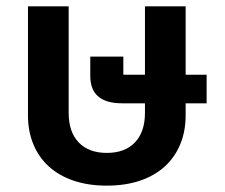

<svg xmlns="http://www.w3.org/2000/svg" viewBox="-20 -572 707 604"><path d="M316 12Q258 12 212 -3.5Q166 -19 134 -48Q102 -77 85 -118Q68 -159 68 -209V-552H196V-217Q196 -157 227.5 -124Q259 -91 316 -91Q373 -91 404.5 -124Q436 -157 436 -217V-247H364Q264 -247 264 -333V-394H368V-337H436V-552H564V-337H630V-247H564V-209Q564 -159 547 -118Q530 -77 498 -48Q466 -19 420 -3.5Q374 12 316 12Z"/></svg>

Font: IBM Plex Sans Thai SmBld
Style: Regular
Weight: 600
Designer: Mike Abbink, Paul van der Laan, Pieter van Rosmalen, Ben Mitchell, Mark Frömberg
Foundry: Bold Monday
Version: Version 1.2